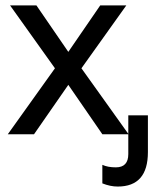

<svg xmlns="http://www.w3.org/2000/svg" viewBox="-20 -495 580 708"><path d="M182.6 -243.2 17.1 -475.1H114.3L231.9 -303.7L349.6 -475.1H445.8L280.3 -243.2L454.1 0H357.4L231.9 -182.1L105.5 0H8.8ZM525.4 -69.8V65.9Q525.4 192.9 414.1 192.9Q386.7 192.9 357.4 181.2V112.8Q377.4 122.1 407.2 122.1Q453.1 122.1 453.1 73.2V-69.8Z"/></svg>

Font: XL-Viking
Style: Regular
Weight: 400
Foundry: Ascender Corporation
Version: Version 1.10 March 23, 2015